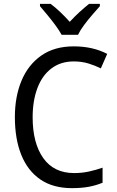

<svg xmlns="http://www.w3.org/2000/svg" viewBox="-20 -964 604 994"><path d="M362 -646Q294 -646 246 -609.5Q198 -573 173.5 -507.5Q149 -442 149 -357Q149 -223 204 -145.5Q259 -68 364 -68Q404 -68 440.5 -76Q477 -84 511 -96V-18Q477 -4 439.5 3Q402 10 352 10Q255 10 189.5 -34.5Q124 -79 90.5 -161.5Q57 -244 57 -358Q57 -464 91.5 -546.5Q126 -629 194 -676.5Q262 -724 362 -724Q460 -724 535 -685L502 -610Q472 -625 437.5 -635.5Q403 -646 362 -646ZM299 -784Q287 -806 267.5 -832.5Q248 -859 226.5 -885Q205 -911 187 -932V-944H242Q265 -927 291 -902.5Q317 -878 341 -851Q367 -879 391 -901Q415 -923 441 -944H497V-932Q480 -913 457.5 -887Q435 -861 415 -834Q395 -807 384 -784Z"/></svg>

Font: Noto Sans Khmer SemiCondensed
Style: Regular
Weight: 400
Width: 4
Designer: Danh Hong and the Monotype Design Team
Foundry: Monotype Imaging Inc.
Version: Version 2.004; ttfautohint (v1.8.4.7-5d5b)